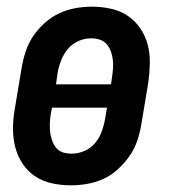

<svg xmlns="http://www.w3.org/2000/svg" viewBox="-20 -548 515 576"><path d="M193 8Q164 8 136 2Q108 -4 85.5 -19Q63 -34 48 -56.5Q33 -79 26 -105.5Q19 -132 19 -161Q19 -190 24 -219L45 -345Q49 -369 57 -393.5Q65 -418 79.5 -439.5Q94 -461 114 -479Q134 -497 157.5 -508Q181 -519 206 -523.5Q231 -528 255 -528Q284 -528 312 -522Q340 -516 362.5 -501Q385 -486 400.5 -463.5Q416 -441 423 -414.5Q430 -388 429.5 -359Q429 -330 425 -301L404 -175Q400 -151 392 -126.5Q384 -102 369 -80.5Q354 -59 334.5 -41Q315 -23 291.5 -12Q268 -1 242.5 3.5Q217 8 193 8ZM148 -295H313L316 -316Q318 -329 319 -342.5Q320 -356 318.5 -369Q317 -382 312.5 -394Q308 -406 300 -415.5Q292 -425 279.5 -429Q267 -433 253 -433Q234 -433 215.5 -425Q197 -417 184 -401.5Q171 -386 163.5 -367Q156 -348 153 -330ZM195 -87Q214 -87 233 -95Q252 -103 265 -118.5Q278 -134 285 -153Q292 -172 295 -190L301 -225H136L132 -204Q130 -191 129.5 -177.5Q129 -164 130.5 -151Q132 -138 136.5 -126Q141 -114 148.5 -104.5Q156 -95 168.5 -91Q181 -87 195 -87Z"/></svg>

Font: Iosevka QP
Style: Bold Italic
Weight: 700
Italic angle: -9°
Designer: Belleve Invis
Foundry: Belleve Invis
Version: Version 20.0.0; ttfautohint (v1.8.4)